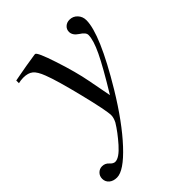

<svg xmlns="http://www.w3.org/2000/svg" viewBox="-247 -545 855 855"><g transform="rotate(-45 180.0 -117.5)"><path d="M206 -186 227 -76Q294 -186 321.5 -243.5Q349 -301 349 -333Q349 -349 323 -365Q297 -382 297 -404Q297 -420 308.5 -430.5Q320 -441 337 -441Q359 -441 374 -425Q389 -409 389 -386Q389 -299 258 -81Q180 48 106.5 127Q33 206 -10 206Q-33 206 -47 194Q-61 182 -61 163Q-61 146 -49.5 134.5Q-38 123 -22 123Q-3 123 9.5 137Q22 151 34 151Q59 151 97 108Q135 65 158 27Q168 7 168 -8Q168 -38 137 -163.5Q106 -289 86 -340Q72 -377 55.5 -390.5Q39 -404 9 -404Q-7 -404 -22 -400V-417Q0 -421 10 -423Q51 -431 117 -441H121Q132 -441 162.5 -348Q193 -255 206 -186Z"/></g></svg>

Font: STIX MathJax Alphabets
Style: Italic
Weight: 400
Italic angle: -16.33°
Designer: MicroPress Inc., with final additions and corrections provided by Coen Hoffman, Elsevier (retired)
Version: Version 1.1.1